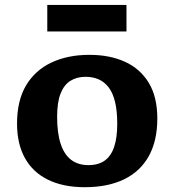

<svg xmlns="http://www.w3.org/2000/svg" viewBox="-20 -766 725 800"><path d="M333 14Q244 14 180.8 -16.7Q117.5 -47.5 84.2 -106.7Q51 -166 51 -251Q51 -347 88.7 -410.3Q126.5 -473.5 194.5 -505.5Q262.5 -537.5 352.5 -537.5Q437.5 -537.5 501 -508.5Q564.5 -479.5 600 -420.8Q635.5 -362 635.5 -272Q635.5 -180 600.3 -116Q565 -52 497.3 -19Q429.5 14 333 14ZM348.5 -78Q390 -78 416.5 -97Q443 -116 455.7 -154.3Q468.5 -192.5 468.5 -250Q468.5 -303.5 459.5 -341Q450.5 -378.5 433 -401.5Q415.5 -424.5 391.3 -435.2Q367 -446 336.5 -446Q300.5 -446 273.8 -429.5Q247 -413 232.5 -376.5Q218 -340 218 -279.5Q218 -211.5 232.8 -166.8Q247.5 -122 276.5 -100Q305.5 -78 348.5 -78ZM177 -635V-745.5H507V-635Z"/></svg>

Font: Literata Variable Black
Style: Regular
Weight: 900
Designer: Latin by Veronika Burian and Jose Scaglione. Greek by Irene Vlachou. Cyrillic by Vera Evstafieva.
Foundry: TypeTogether
Version: Version 3.021